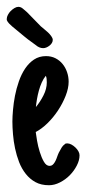

<svg xmlns="http://www.w3.org/2000/svg" viewBox="-22 -548 255 567"><path d="M212.9 -89.4Q212.9 -74.7 204.8 -59.1Q196.8 -43.5 184.1 -30.5Q171.4 -17.6 155 -9.3Q138.7 -1 122.6 -1Q99.6 -1 83 -10Q66.4 -19 54.2 -34.4Q42 -49.8 34.4 -69.3Q26.9 -88.9 22.5 -109.6Q18.1 -130.4 16.4 -151.1Q14.6 -171.9 14.6 -189Q14.6 -203.6 16.4 -223.6Q18.1 -243.7 22.2 -265.1Q26.4 -286.6 33.7 -307.6Q41 -328.6 52 -345.2Q63 -361.8 78.4 -372.1Q93.8 -382.3 113.8 -382.3Q129.4 -382.3 141.8 -376Q154.3 -369.6 162.8 -359.1Q171.4 -348.6 176 -335Q180.7 -321.3 180.7 -306.6Q180.7 -287.6 171.9 -265.1Q163.1 -242.7 149.2 -221.7Q135.3 -200.7 117.9 -183.8Q100.6 -167 83.5 -158.2Q84.5 -149.4 87.4 -132.6Q90.3 -115.7 95.5 -99.1Q100.6 -82.5 107.7 -70.3Q114.7 -58.1 124.5 -58.1Q129.4 -58.1 133.1 -61Q136.7 -64 139.6 -68.8Q142.6 -73.7 144.8 -79.6Q147 -85.4 148.9 -90.8L151.9 -97.7Q152.8 -99.1 153.1 -99.6Q153.3 -100.1 153.8 -101.1Q157.2 -107.4 160.4 -112.8Q163.6 -118.2 169.4 -122.1H168.9Q170.9 -124 173.1 -124.3Q175.3 -124.5 177.2 -124.5Q182.6 -124.5 189 -121.1Q195.3 -117.7 200.7 -112.5Q206.1 -107.4 209.5 -101.3Q212.9 -95.2 212.9 -89.4ZM116.2 -304.7Q116.2 -309.6 115.7 -314.9Q115.2 -320.3 113.3 -324.2Q106.4 -315.9 101.3 -304.4Q96.2 -293 92.8 -280.5Q89.4 -268.1 87.2 -255.4Q85 -242.7 84 -231.9Q96.7 -247.1 106.4 -266.4Q116.2 -285.6 116.2 -304.7ZM133.8 -430.2Q133.8 -425.3 131.1 -420.9Q128.4 -416.5 124 -413.1Q119.6 -409.7 114.7 -407.7Q109.9 -405.8 105.5 -405.8Q99.6 -405.8 94 -408.2Q88.4 -410.6 84 -414.6Q68.4 -425.8 61 -431.4Q53.7 -437 48.1 -441.7Q42.5 -446.3 35.6 -452.1Q28.8 -458 13.7 -470.2Q9.3 -474.1 4.9 -478.5Q0.5 -482.9 -2 -488.8V-492.7Q-2 -497.6 1.2 -503.9Q4.4 -510.3 9.5 -515.4Q14.6 -520.5 20.8 -524.2Q26.9 -527.8 32.2 -527.8Q39.6 -527.8 45.9 -522.2Q52.2 -516.6 57.6 -512.2L98.6 -470.2Q102.1 -466.8 108.2 -462.2Q114.3 -457.5 119.9 -452.1Q125.5 -446.8 129.6 -440.9Q133.8 -435.1 133.8 -430.2Z"/></svg>

Font: Just Another Hand
Style: Regular
Weight: 400
Designer: Astigmatic (AOETI)
Foundry: Astigmatic (AOETI)
Version: Version 1.000